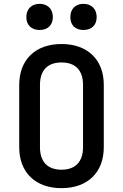

<svg xmlns="http://www.w3.org/2000/svg" viewBox="-20 -969 640 999"><path d="M186 -813C228 -813 255 -838 255 -880C255 -922 228 -949 186 -949C144 -949 117 -922 117 -880C117 -838 144 -813 186 -813ZM414 -813C456 -813 483 -838 483 -880C483 -922 456 -949 414 -949C372 -949 346 -922 346 -880C346 -838 372 -813 414 -813ZM300 10C436 10 520 -72 520 -203V-528C520 -658 436 -740 300 -740C164 -740 80 -658 80 -527V-203C80 -72 164 10 300 10ZM300 -86C227 -86 188 -128 188 -203V-527C188 -603 227 -644 300 -644C373 -644 412 -603 412 -527V-203C412 -128 373 -86 300 -86Z"/></svg>

Font: Tekne LDO SemiBold
Style: Regular
Weight: 600
Monospace: yes
Designer: Alessio Laiso, Mario Rullo, Paolo Rosset
Foundry: Alessio Laiso
Version: Version 1.000;hotconv 1.0.109;makeotfexe 2.5.65596